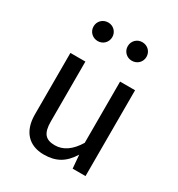

<svg xmlns="http://www.w3.org/2000/svg" viewBox="-183 -889 949 1021"><g transform="rotate(30 291.0 -378.0)"><path d="M184 -768C151 -768 126 -743 126 -711C126 -679 151 -654 184 -654C216 -654 241 -679 241 -711C241 -743 216 -768 184 -768ZM393 -768C361 -768 336 -743 336 -711C336 -679 361 -654 393 -654C426 -654 451 -679 451 -711C451 -743 426 -768 393 -768ZM487 -527H395V-151C358 -90 314 -60 263 -60C206 -60 182 -87 182 -159V-527H90V-149C90 -46 145 12 237 12C312 12 361 -17 401 -82L408 0H487Z"/></g></svg>

Font: Fira Sans
Style: Regular
Weight: 400
Designer: Carrois Corporate & Edenspiekermann AG
Foundry: Carrois Corporate GbR & Edenspiekermann AG
Version: Version 4.203